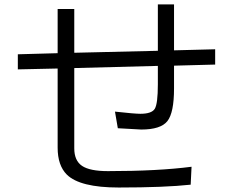

<svg xmlns="http://www.w3.org/2000/svg" viewBox="-20 -797 1040 857"><path d="M59.6 -487.3V-554.7L237.3 -559.6V-756.8H311.5V-561.5L684.6 -570.3V-777.3H756.8V-572.3L940.4 -577.1V-508.8L756.8 -503.9V-402.3Q756.8 -293.9 727.1 -256.3Q697.3 -218.8 610.4 -218.8L505.9 -224.6L493.2 -298.8Q581.1 -289.1 606.4 -289.1Q657.2 -289.1 670.9 -311.5Q684.6 -334 684.6 -420.9V-502.9L311.5 -493.2V-134.8Q311.5 -80.1 346.2 -56.6Q380.9 -33.2 461.9 -33.2Q684.6 -33.2 835 -52.7L831.1 27.3Q714.8 40 509.8 40Q336.9 40 278.3 -17.6Q237.3 -58.6 237.3 -137.7V-491.2Z"/></svg>

Font: GenEi M Gothic v2 Regular
Style: Regular
Weight: 400
Version: Version 2.0